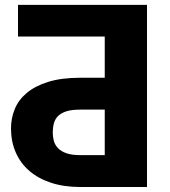

<svg xmlns="http://www.w3.org/2000/svg" viewBox="-20 -748 678 768"><path d="M399 -437V-602H52V-728.5H568V0H301Q235.5 0 184 -17Q132.5 -34 97 -64.8Q61.5 -95.5 42.8 -138.8Q24 -182 24 -234.5Q24 -275 39 -311.8Q54 -348.5 87 -376.2Q120 -404 172.8 -420.5Q225.5 -437 301 -437ZM191 -217.5Q191 -200 195.5 -184Q200 -168 212.2 -155.2Q224.5 -142.5 245.8 -135Q267 -127.5 301 -127.5H399V-309.5H301Q267 -309.5 245.8 -302.8Q224.5 -296 212.2 -283.8Q200 -271.5 195.5 -254.5Q191 -237.5 191 -217.5Z"/></svg>

Font: Lato Black
Style: Regular
Weight: 900
Designer: Lukasz Dziedzic
Foundry: tyPoland Lukasz Dziedzic
Version: Version 2.007; 2014-02-27